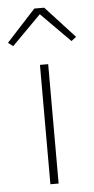

<svg xmlns="http://www.w3.org/2000/svg" viewBox="-81 -781 397 814"><g transform="rotate(-5 118.0 -374.0)"><path d="M100 0V-508H135V0ZM139 -748 263 -613 242 -597 118 -722 -6 -597 -27 -613 97 -748Z"/></g></svg>

Font: IBM Plex Sans Thai Looped ExtraLight
Style: Regular
Weight: 200
Designer: Mike Abbink, Paul van der Laan, Pieter van Rosmalen, Ben Mitchell, Mark Frömberg
Foundry: Bold Monday
Version: Version 1.0